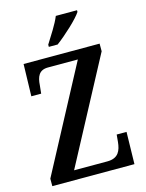

<svg xmlns="http://www.w3.org/2000/svg" viewBox="-135 -1012 830 1093"><g transform="rotate(-15 279.5 -465.5)"><path d="M220 -784V-771H272C326 -811 407 -886 429 -921V-931H304C286 -886 248 -829 220 -784ZM34 0H518L522 -189H464L460 -146C455 -98 440 -55 373 -55H177L504 -669V-714H56L51 -525H109L114 -573C117 -622 131 -659 185 -659H361L34 -44Z"/></g></svg>

Font: Noto Serif Georgian Condensed SemiBold
Style: Regular
Weight: 600
Width: 3
Designer: Monotype Design Team, Akaki Razmadze
Foundry: Google LLC
Version: Version 2.003